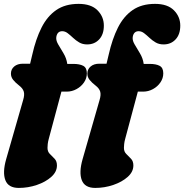

<svg xmlns="http://www.w3.org/2000/svg" viewBox="-32 -750 927 966"><path d="M23 -379.5Q23 -401.5 39.5 -415.5Q56 -429.5 83.5 -429.5H119.5L130.5 -475.5Q148 -553.5 176.8 -610.8Q205.5 -668 250.8 -699.2Q296 -730.5 363.5 -730.5Q426.5 -730.5 458.5 -698.2Q490.5 -666 490.5 -621Q490.5 -577 467 -551.8Q443.5 -526.5 406.5 -526.5Q383.5 -526.5 366.5 -536.5Q349.5 -546.5 335.5 -559.8Q321.5 -573 308.5 -583Q295.5 -593 281 -593Q258 -593 252 -568Q247.5 -549.5 260 -528Q272.5 -506.5 287.5 -481.8Q302.5 -457 306.5 -428.5H336.5Q368.5 -428.5 386.8 -418.8Q405 -409 405 -381Q405 -356.5 390.8 -335.5Q376.5 -314.5 353.2 -301.8Q330 -289 303.5 -289H277L213.5 -52Q209.5 -37.5 208.2 -25.8Q207 -14 207 -6Q207 13 219 24.8Q231 36.5 242.8 48.8Q254.5 61 254.5 82.5Q254.5 114.5 226 140Q197.5 165.5 153.5 180.5Q109.5 195.5 62.5 195.5Q10 195.5 -5 156.5Q-20 117.5 -1 51L84.5 -247Q92.5 -273.5 87.5 -289.5Q82.5 -305.5 65 -319Q45 -334.5 34 -348.5Q23 -362.5 23 -379.5ZM407.5 -379.5Q407.5 -401.5 424 -415.5Q440.5 -429.5 468 -429.5H504L515 -475.5Q532.5 -553.5 561.2 -610.8Q590 -668 635.2 -699.2Q680.5 -730.5 748 -730.5Q811 -730.5 843 -698.2Q875 -666 875 -621Q875 -577 851.5 -551.8Q828 -526.5 791 -526.5Q768 -526.5 751 -536.5Q734 -546.5 720 -559.8Q706 -573 693 -583Q680 -593 665.5 -593Q642.5 -593 636.5 -568Q632 -549.5 644.5 -528Q657 -506.5 672 -481.8Q687 -457 691 -428.5H721Q753 -428.5 771.2 -418.8Q789.5 -409 789.5 -381Q789.5 -356.5 775.2 -335.5Q761 -314.5 737.8 -301.8Q714.5 -289 688 -289H661.5L598 -52Q594 -37.5 592.8 -25.8Q591.5 -14 591.5 -6Q591.5 13 603.5 24.8Q615.5 36.5 627.2 48.8Q639 61 639 82.5Q639 114.5 610.5 140Q582 165.5 538 180.5Q494 195.5 447 195.5Q394.5 195.5 379.5 156.5Q364.5 117.5 383.5 51L469 -247Q477 -273.5 472 -289.5Q467 -305.5 449.5 -319Q429.5 -334.5 418.5 -348.5Q407.5 -362.5 407.5 -379.5Z"/></svg>

Font: Fraunces 72pt S100 Black
Style: Italic
Weight: 900
Italic angle: -16°
Version: Version 1.000; ttfautohint (v1.8.3)